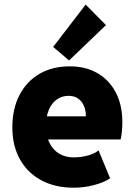

<svg xmlns="http://www.w3.org/2000/svg" viewBox="-20 -832 602 859"><path d="M309.6 7.8Q226.6 7.8 164.8 -25.4Q103 -58.6 69.1 -119.4Q35.2 -180.2 35.2 -261.7Q35.2 -344.7 66.9 -406.2Q98.6 -467.8 156.5 -501.5Q214.4 -535.2 292 -535.2Q363.8 -535.2 416.5 -504.4Q469.2 -473.6 498.3 -417.7Q527.3 -361.8 527.3 -286.1Q527.3 -265.1 525.4 -243.7Q523.4 -222.2 519.5 -208H173.8V-311.5H364.3Q364.3 -339.4 354.7 -360.1Q345.2 -380.9 327.9 -392.1Q310.5 -403.3 287.1 -403.3Q256.3 -403.3 233.4 -386.5Q210.4 -369.6 198 -339.4Q185.5 -309.1 185.5 -267.6Q185.5 -225.1 200.9 -193.6Q216.3 -162.1 244.1 -145Q272 -127.9 309.6 -127.9Q344.2 -127.9 374.5 -136.7Q404.8 -145.5 420.9 -159.2L472.7 -34.2Q444.3 -15.1 399.7 -3.7Q355 7.8 309.6 7.8ZM289.1 -561.5 217.8 -622.1 363.3 -811.5 454.1 -719.7Z"/></svg>

Font: Reddit Mono Black
Style: Regular
Weight: 900
Monospace: yes
Designer: Stephen Hutchings
Foundry: Reddit
Version: Version 1.014